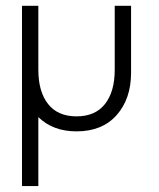

<svg xmlns="http://www.w3.org/2000/svg" viewBox="-20 -430 534 646"><path d="M109 -195.5Q109 -121.5 141.8 -80Q174.5 -38.5 237.5 -38.5Q300.5 -38.5 333.2 -80Q366 -121.5 366 -195.5V-410.5H421V-185.5Q421 -97.5 372.5 -42.8Q324 12 237.5 12Q158 12 109 -36V196H54V-410.5H109Z"/></svg>

Font: League Spartan Light
Style: Regular
Weight: 277
Foundry: The League of Moveable Type
Version: Version 2.002